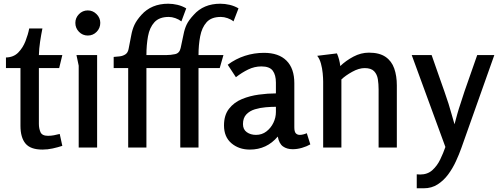

<svg xmlns="http://www.w3.org/2000/svg" viewBox="-20 -793 2683 1032"><path d="M208 -640Q201 -606 195.5 -569Q190 -532 189 -497H315L298 -427H189V-127Q189 -103 197.5 -83Q206 -63 238 -63Q254 -63 270 -66Q286 -69 301 -73L315 -9Q290 -1 263 5Q236 11 208 11Q144 11 117 -21.5Q90 -54 90 -117V-427H12V-484Q53 -485 78 -510.5Q103 -536 117 -572Q131 -608 137 -640Z M519 -670Q519 -642 499.5 -622Q480 -602 452 -602Q424 -602 404.5 -622Q385 -642 385 -670Q385 -697 404.5 -717Q424 -737 452 -737Q479 -737 499 -717Q519 -697 519 -670ZM502 -497V0H403V-440L391 -497Z M884 -773Q909 -773 934 -767Q959 -761 981 -748L955 -678Q941 -689 922.5 -695.5Q904 -702 887 -702Q836 -702 810 -673.5Q784 -645 775.5 -598Q767 -551 767 -497H874Q897 -497 921 -502Q945 -507 951 -535Q961 -579 966.5 -608Q972 -637 983 -660.5Q994 -684 1021 -713Q1074 -773 1164 -773Q1189 -773 1214.5 -767Q1240 -761 1262 -748L1235 -678Q1222 -689 1203 -695.5Q1184 -702 1167 -702Q1116 -702 1090.5 -673.5Q1065 -645 1056 -598Q1047 -551 1047 -497H1181L1161 -427H1047V0H949V-427H767V0H669V-427H591V-487Q606 -488 623 -490Q640 -492 653.5 -500.5Q667 -509 671 -529Q680 -573 685.5 -603.5Q691 -634 702.5 -659Q714 -684 740 -713Q794 -773 884 -773Z M1399 -509Q1478 -509 1520 -467Q1562 -425 1562 -346V-109Q1562 -85 1570 -76.5Q1578 -68 1591 -68Q1600 -68 1610 -70.5Q1620 -73 1629 -77L1648 -17Q1629 -6 1603.5 1.5Q1578 9 1553 9Q1522 9 1501 -6Q1480 -21 1473 -59Q1414 11 1323 11Q1264 11 1224 -23Q1184 -57 1184 -119Q1184 -174 1211 -208.5Q1238 -243 1280.5 -260.5Q1323 -278 1371.5 -284.5Q1420 -291 1463 -291V-349Q1463 -390 1446 -413Q1429 -436 1385 -436Q1348 -436 1314 -419.5Q1280 -403 1248 -378L1204 -445Q1247 -477 1296.5 -493Q1346 -509 1399 -509ZM1463 -219Q1439 -219 1408.5 -216.5Q1378 -214 1350 -205.5Q1322 -197 1304 -178Q1286 -159 1286 -126Q1286 -97 1306.5 -82.5Q1327 -68 1356 -68Q1388 -68 1412 -86.5Q1436 -105 1449.5 -133Q1463 -161 1463 -191Z M1791 -506Q1805 -474 1809 -438Q1839 -467 1879.5 -488.5Q1920 -510 1963 -510Q2019 -510 2052 -487.5Q2085 -465 2099 -425Q2113 -385 2113 -334V0H2015V-313Q2015 -341 2011 -367Q2007 -393 1991 -410Q1975 -427 1940 -427Q1909 -427 1873 -407Q1837 -387 1815 -366V0H1717V-354Q1717 -373 1714.5 -399.5Q1712 -426 1705 -451.5Q1698 -477 1685 -493Z M2300 -497Q2322 -432 2345.5 -367Q2369 -302 2391 -235Q2399 -209 2407 -180.5Q2415 -152 2423 -125Q2430 -152 2438 -180.5Q2446 -209 2455 -235Q2476 -302 2499.5 -367Q2523 -432 2545 -497H2637L2460 2Q2448 36 2430.5 74Q2413 112 2389 144.5Q2365 177 2332.5 198Q2300 219 2258 219H2220V144Q2229 145 2238 145Q2278 145 2304 121.5Q2330 98 2346.5 63.5Q2363 29 2374 -3L2193 -497Z"/></svg>

Font: Rosario SemiBold
Style: Regular
Weight: 600
Designer: Hector Gatti
Foundry: Omnibus Type
Version: Version 1.101; ttfautohint (v1.8.1.43-b0c9)